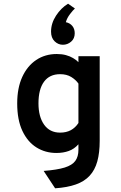

<svg xmlns="http://www.w3.org/2000/svg" viewBox="-20 -815 656 1038"><path d="M278 203 216 109Q288.5 103.5 329.5 90.8Q370.5 78 387.2 54.8Q404 31.5 404 -5V-35Q381.5 -9.5 351.8 1.2Q322 12 285 12Q225 12 177 -18Q129 -48 101 -107.5Q73 -167 73 -256Q73 -339 100.2 -398.8Q127.5 -458.5 175.8 -490.8Q224 -523 287 -523Q314.5 -523 336.5 -517Q358.5 -511 375.2 -501Q392 -491 404 -479V-511H519V-54Q519 11 506 57.8Q493 104.5 464.5 135.2Q436 166 390 182.2Q344 198.5 278 203ZM305 -98Q338 -98 362.8 -111.2Q387.5 -124.5 404 -150V-363Q390 -383.5 365.2 -398.8Q340.5 -414 305 -414Q248 -414 218 -373.2Q188 -332.5 188 -256Q188 -184 218.5 -141Q249 -98 305 -98ZM320 -573Q294.5 -573 275.2 -591.8Q256 -610.5 256 -644Q256 -689 283 -730.5Q310 -772 348 -795L385 -769Q375.5 -761 358.8 -739.2Q342 -717.5 336 -695Q358 -690.5 371 -674.8Q384 -659 384 -635Q384 -606.5 364.5 -589.8Q345 -573 320 -573Z"/></svg>

Font: Overpass Mono
Style: Bold
Weight: 700
Monospace: yes
Designer: Delve Withrington, Dave Bailey
Foundry: Delve Fonts LLC
Version: Version 4.000